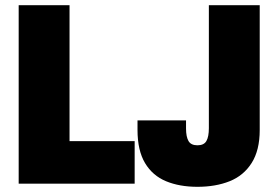

<svg xmlns="http://www.w3.org/2000/svg" viewBox="-20 -708 1065 740"><path d="M52 0V-688H248V-164H499V0ZM741 12Q672 12 620 -9.5Q568 -31 539 -79.5Q510 -128 510 -207V-244H697V-213Q697 -181 706.5 -164.5Q716 -148 741 -148Q766 -148 775.5 -164.5Q785 -181 785 -214V-688H981V-207Q981 -129 950 -80Q919 -31 865 -9.5Q811 12 741 12Z"/></svg>

Font: Archivo Condensed Black
Style: Regular
Weight: 900
Width: 3
Designer: Hector Gatti
Foundry: Omnibus-Type
Version: Version 2.001